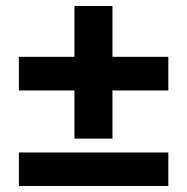

<svg xmlns="http://www.w3.org/2000/svg" viewBox="-20 -656 620 636"><path d="M42.5 -40V-150.9H537.6V-40ZM352.5 -467.8H537.6V-356.4H352.5V-196.8H226.6V-356.4H42.5V-467.8H226.6V-636.2H352.5Z"/></svg>

Font: Lato-ExtraBold
Style: Regular
Weight: 500
Designer: Lukasz Dziedzic with Adam Twardoch and Botio Nikoltchev
Foundry: tyPoland Lukasz Dziedzic
Version: ""